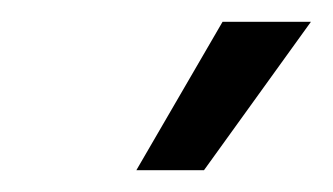

<svg xmlns="http://www.w3.org/2000/svg" viewBox="-20 -740 305 176"><path d="M167 -584 265 -720H184L105 -584Z"/></svg>

Font: Fixel Display 20240404
Style: Italic
Weight: 400
Italic angle: -10°
Designer: AlfaBravo + MacPaw
Foundry: Kyrylo Tkachov, Marchela Mozhyna, Serhii Makarenko, Maria Weinstein, Zakhar Kryvoshyya
Version: Version 1.211;Glyphs 3.2 (3225)